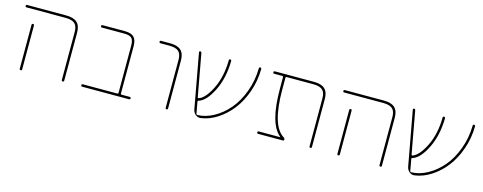

<svg xmlns="http://www.w3.org/2000/svg" viewBox="-27 -1031 3883 1543"><g transform="rotate(15 1915.0 -260.0)"><path d="M136 -375Q136 -385 146 -385Q156 -385 156 -375V-20V-10Q156 0 146 0Q136 0 136 -10V-20ZM61 -500Q51 -500 51 -510Q51 -520 61 -520H386Q448 -520 477 -493Q506 -466 506 -410V-10Q506 0 496 0Q486 0 486 -10V-410Q486 -458 462.5 -479Q439 -500 386 -500Z M658 0Q648 0 648 -10Q648 -20 658 -20H944Q953 -20 953 -29V-420Q953 -466 936 -483Q919 -500 873 -500H688Q678 -500 678 -510Q678 -520 688 -520H873Q927 -520 950 -496.5Q973 -473 973 -420V-29Q973 -20 982 -20H1048Q1058 -20 1058 -10Q1058 0 1048 0Z M1175 -500Q1165 -500 1165 -510Q1165 -520 1175 -520H1250Q1312 -520 1341 -493Q1370 -466 1370 -410V-10Q1370 0 1360 0Q1350 0 1350 -10V-410Q1350 -458 1326.5 -479Q1303 -500 1250 -500Z M1643 -3Q1619 0 1600 -15.5Q1581 -31 1576 -56L1493 -510Q1492 -514 1494.5 -517Q1497 -520 1501 -520Q1511 -520 1513 -510L1577 -159Q1578 -155 1581 -153.5Q1584 -152 1587 -153Q1640 -172 1689.5 -272Q1739 -372 1741 -510Q1741 -520 1751 -520Q1755 -520 1758 -517Q1761 -514 1761 -510Q1759 -366 1705.5 -258.5Q1652 -151 1590 -133Q1582 -131 1584 -123L1601 -28Q1603 -20 1610 -20Q1677 -21 1744.5 -58Q1812 -95 1866 -158Q1920 -221 1954.5 -313.5Q1989 -406 1991 -510Q1991 -520 2001 -520Q2005 -520 2008 -517Q2011 -514 2011 -510Q2010 -410 1978 -319Q1946 -228 1895 -162.5Q1844 -97 1778 -54.5Q1712 -12 1643 -3Z M2299 -20Q2300 -20 2300 -21L2299 -23Q2197 -106 2197 -395V-491Q2197 -500 2188 -500H2122Q2112 -500 2112 -510Q2112 -520 2122 -520H2447Q2509 -520 2538 -493Q2567 -466 2567 -410V-10Q2567 0 2557 0Q2547 0 2547 -10V-410Q2547 -458 2523.5 -479Q2500 -500 2447 -500H2226Q2217 -500 2217 -491V-395Q2217 -91 2329 -25Q2337 -20 2337 -10Q2337 0 2327 0H2122Q2112 0 2112 -10Q2112 -20 2122 -20Z M2779 -375Q2779 -385 2789 -385Q2799 -385 2799 -375V-20V-10Q2799 0 2789 0Q2779 0 2779 -10V-20ZM2704 -500Q2694 -500 2694 -510Q2694 -520 2704 -520H3029Q3091 -520 3120 -493Q3149 -466 3149 -410V-10Q3149 0 3139 0Q3129 0 3129 -10V-410Q3129 -458 3105.5 -479Q3082 -500 3029 -500Z M3422 -3Q3398 0 3379 -15.5Q3360 -31 3355 -56L3272 -510Q3271 -514 3273.5 -517Q3276 -520 3280 -520Q3290 -520 3292 -510L3356 -159Q3357 -155 3360 -153.5Q3363 -152 3366 -153Q3419 -172 3468.5 -272Q3518 -372 3520 -510Q3520 -520 3530 -520Q3534 -520 3537 -517Q3540 -514 3540 -510Q3538 -366 3484.5 -258.5Q3431 -151 3369 -133Q3361 -131 3363 -123L3380 -28Q3382 -20 3389 -20Q3456 -21 3523.5 -58Q3591 -95 3645 -158Q3699 -221 3733.5 -313.5Q3768 -406 3770 -510Q3770 -520 3780 -520Q3784 -520 3787 -517Q3790 -514 3790 -510Q3789 -410 3757 -319Q3725 -228 3674 -162.5Q3623 -97 3557 -54.5Q3491 -12 3422 -3Z"/></g></svg>

Font: Rounded Mplus 1c Thin
Style: Regular
Weight: 250
Version: Version 1.059.20150529